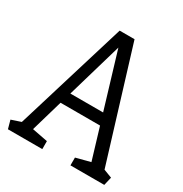

<svg xmlns="http://www.w3.org/2000/svg" viewBox="-164 -815 896 939"><g transform="rotate(30 284.0 -345.5)"><path d="M11 0 -2 -47 52 -65 243 -691H327L519 -65L566 -47L555 0H364V-44L445 -65L392 -241H169L117 -62L205 -45V0ZM188 -304H373L279 -616Z"/></g></svg>

Font: Kreon Light
Style: Regular
Weight: 300
Designer: Julia Petretta
Foundry: Julia Petretta and Eli Heuer
Version: Version 2.002